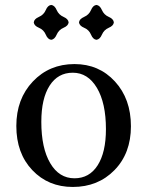

<svg xmlns="http://www.w3.org/2000/svg" viewBox="-20 -739 588 769"><path d="M278.3 -24.9Q337.9 -24.9 371.1 -76.9Q404.3 -128.9 404.3 -221.7Q404.3 -326.2 368.2 -387Q332 -447.8 271.5 -447.8Q211.9 -447.8 178.7 -396Q145.5 -344.2 145.5 -251Q145.5 -146 181.2 -85.4Q216.8 -24.9 278.3 -24.9ZM271.5 9.8Q173.3 9.8 109.4 -57.6Q45.4 -125 45.4 -234.4Q45.4 -342.8 111.6 -412.6Q177.7 -482.4 278.3 -482.4Q376.5 -482.4 440.4 -412.6Q504.4 -342.8 504.4 -233.4Q504.4 -125 438.5 -57.6Q372.6 9.8 271.5 9.8ZM366.2 -579.6Q352.5 -581.1 344.5 -600.3Q336.4 -619.6 317.1 -627.7Q297.9 -635.7 296.4 -649.4Q297.9 -663.1 317.1 -671.4Q336.4 -679.7 344.5 -698.7Q352.5 -717.8 366.2 -719.2Q379.9 -717.8 388.2 -698.7Q396.5 -679.7 415.5 -671.4Q434.6 -663.1 436 -649.4Q434.6 -635.7 415.5 -627.7Q396.5 -619.6 388.2 -600.3Q379.9 -581.1 366.2 -579.6ZM185.1 -579.6Q171.4 -581.1 163.3 -600.3Q155.3 -619.6 136 -627.7Q116.7 -635.7 115.2 -649.4Q116.7 -663.1 136 -671.4Q155.3 -679.7 163.3 -698.7Q171.4 -717.8 185.1 -719.2Q198.7 -717.8 207 -698.7Q215.3 -679.7 234.4 -671.4Q253.4 -663.1 254.9 -649.4Q253.4 -635.7 234.4 -627.7Q215.3 -619.6 207 -600.3Q198.7 -581.1 185.1 -579.6Z"/></svg>

Font: Almanac
Style: Regular
Weight: 400
Designer: Eden's Almanac
Version: Version 3.501;March 28, 2021;FontCreator 13.0.0.2683 64-bit